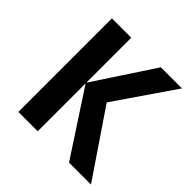

<svg xmlns="http://www.w3.org/2000/svg" viewBox="-148 -663 785 785"><g transform="rotate(45 244.5 -270.5)"><path d="M471 -541 294 -283 486 0H359L178 -277V0H66V-541H178V-281L349 -541Z"/></g></svg>

Font: Noto Sans Display Medium Narrow
Style: Regular
Weight: 500
Width: 4
Designer: Monotype Design team
Foundry: Monotype Imaging Inc.
Version: Version 1.000